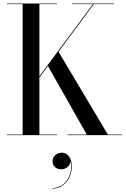

<svg xmlns="http://www.w3.org/2000/svg" viewBox="-20 -770 720 1094"><path d="M19.5 -3.5V0H304.5V-3.5H204.5V-328.5L253 -394L474.5 -3.5H364.5V0H674V-3.5H594.5L313.5 -475L514.5 -746.5H629V-750H389.5V-746.5H509.5L204.5 -335.5V-746.5H304.5V-750H19.5V-746.5H109V-3.5ZM279.5 147.5C279.5 173.5 295.5 194.5 330 194.5C360 194.5 381 171 382 148.5C398 219.5 356 301.5 278 301.5V304.5C350 304.5 389 239.5 389 179C389 128.5 364 100 333 100C302.5 100 279.5 121 279.5 147.5Z"/></svg>

Font: Bodoni* 48pt
Style: Regular
Weight: 400
Version: Version 2.3